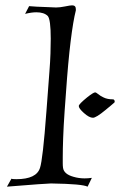

<svg xmlns="http://www.w3.org/2000/svg" viewBox="-20 -691 450 719"><path d="M6 8 23 -22Q25 -20 41 -20Q117 -20 130 -63Q135 -78 141 -130Q147 -182 154 -276L165 -422Q168 -460 169 -490.5Q170 -521 170 -546Q170 -618 159 -631Q145 -645 116 -645Q98 -645 74 -639L89 -668Q98 -667 117.5 -666Q137 -665 167 -664Q172 -664 178 -663.5Q184 -663 190 -663Q197 -663 205.5 -664Q214 -665 224 -667Q233 -669 240 -670Q247 -671 250 -671Q264 -671 264 -657V-652Q254 -613 244.5 -536Q235 -459 227 -343L222 -275Q218 -217 216.5 -174Q215 -131 215 -102Q215 -89 215 -79.5Q215 -70 216 -63Q219 -39 255 -29Q275 -23 297 -23Q303 -23 310 -23.5Q317 -24 324 -25L308 8Q298 3 265.5 0Q233 -3 171 -4Q155 -4 6 8ZM328 -250Q314 -250 294 -268Q275 -285 275 -294Q275 -301 307 -327Q330 -345 336 -345Q340 -345 347 -339Q352 -335 357.5 -331.5Q363 -328 368 -326Q382 -319 403 -319Q407 -319 409 -314Q411 -308 406 -305Q403 -302 395.5 -296Q388 -290 375 -279Q340 -250 328 -250Z"/></svg>

Font: Luxurious Roman
Style: Regular
Weight: 400
Designer: Robert E. Leuschke
Foundry: Robert E. Leuschke
Version: Version 1.010; ttfautohint (v1.8.3)